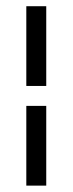

<svg xmlns="http://www.w3.org/2000/svg" viewBox="-20 -582 228 602"><path d="M62.5 -250H125V0H62.5ZM62.5 -562.5H125V-312.5H62.5Z"/></svg>

Font: Pixel Operator
Style: Regular
Weight: 400
Designer: Jayvee Enaguas (HarvettFox96)
Version: 2016.04.25